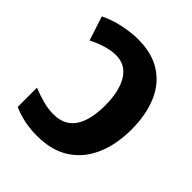

<svg xmlns="http://www.w3.org/2000/svg" viewBox="-198 -860 1007 1007"><g transform="rotate(45 305.0 -357.0)"><path d="M234 10Q184 10 140.5 1Q97 -8 56 -26V-169Q98 -152 138 -141.5Q178 -131 215 -131Q297 -131 336 -189Q375 -247 375 -356Q375 -462 337.5 -522.5Q300 -583 229 -583Q194 -583 153 -570.5Q112 -558 76 -539L32 -674Q83 -699 142.5 -711.5Q202 -724 251 -724Q356 -724 425 -679Q494 -634 528 -553Q562 -472 562 -364Q562 -254 525.5 -169.5Q489 -85 416.5 -37.5Q344 10 234 10Z"/></g></svg>

Font: Noto Sans Disp ExtBd
Style: Regular
Weight: 800
Designer: Monotype Design Team
Foundry: Monotype Imaging Inc.
Version: Version 2.000;GOOG;noto-source:20170915:90ef993387c0; ttfaut